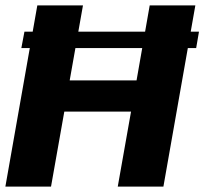

<svg xmlns="http://www.w3.org/2000/svg" viewBox="-25 -695 761 715"><path d="M54.5 -516H705.5L716 -577H66ZM-5 0H165L214.5 -279.5H463L413.5 0H583.5L702.5 -675H532.5L483.5 -395.5H234.5L284 -675H114Z"/></svg>

Font: Anybody UltraCondensed Thin
Style: Bold Italic
Weight: 700
Italic angle: -10°
Version: Version 1.111